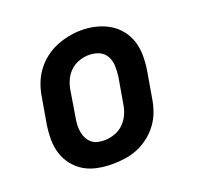

<svg xmlns="http://www.w3.org/2000/svg" viewBox="-101 -653 803 772"><g transform="rotate(-20 300.0 -266.5)"><path d="M255 8Q224 8 193 2Q162 -4 136.5 -19Q111 -34 92.5 -57.5Q74 -81 65 -109.5Q56 -138 56 -169.5Q56 -201 61 -233L80 -343Q84 -370 94 -397Q104 -424 121 -447.5Q138 -471 161.5 -489.5Q185 -508 211.5 -519Q238 -530 265.5 -535.5Q293 -541 321 -541Q353 -541 383 -533.5Q413 -526 438.5 -511Q464 -496 482.5 -472.5Q501 -449 510 -420.5Q519 -392 519 -360.5Q519 -329 514 -297L495 -187Q491 -160 481.5 -133Q472 -106 455 -82.5Q438 -59 414.5 -40.5Q391 -22 364.5 -11Q338 0 310 4Q282 8 255 8ZM257 -93Q279 -93 301 -100.5Q323 -108 339.5 -124Q356 -140 365.5 -161Q375 -182 378 -203L397 -313Q400 -336 399.5 -358.5Q399 -381 389 -400Q379 -419 359 -428Q339 -437 316 -437Q294 -437 272.5 -429.5Q251 -422 234.5 -406Q218 -390 209 -369Q200 -348 197 -327L179 -217Q176 -202 175.5 -187Q175 -172 177.5 -157.5Q180 -143 186.5 -130.5Q193 -118 203.5 -109Q214 -100 228 -96.5Q242 -93 257 -93Z"/></g></svg>

Font: Iosevka Curly Slab ExObl
Style: Bold
Weight: 700
Width: 7
Italic angle: -9°
Monospace: yes
Designer: Belleve Invis
Foundry: Belleve Invis
Version: Version 11.0.0; ttfautohint (v1.8.3)